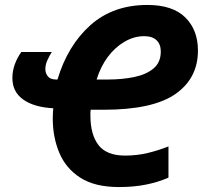

<svg xmlns="http://www.w3.org/2000/svg" viewBox="-20 -745 819 775"><path d="M460 10Q363 10 304.5 -27.5Q246 -65 219.5 -128Q193 -191 193 -266Q193 -277 193.5 -287Q194 -297 195 -308Q118 -312 74 -343Q30 -374 30 -430Q30 -459 40 -486Q50 -513 66 -535H189Q180 -521 171.5 -502.5Q163 -484 163 -466Q163 -450 173 -437Q183 -424 207 -424H212Q253 -561 344.5 -643Q436 -725 575 -725Q677 -725 728 -674.5Q779 -624 779 -541Q779 -429 688 -365.5Q597 -302 398 -302H346Q345 -296 345 -291Q345 -286 345 -278Q345 -202 377.5 -159.5Q410 -117 485 -117Q533 -117 576.5 -127.5Q620 -138 660 -154V-28Q619 -10 570 0Q521 10 460 10ZM370 -424H415Q473 -424 521.5 -434Q570 -444 599.5 -468.5Q629 -493 629 -537Q629 -566 612 -582.5Q595 -599 562 -599Q521 -599 482.5 -576.5Q444 -554 415 -515Q386 -476 370 -424Z"/></svg>

Font: Noto IKEA Latin
Style: Bold Italic
Weight: 700
Italic angle: -12°
Designer: Monotype Design Team
Foundry: Monotype Imaging Inc.
Version: Version 1.0